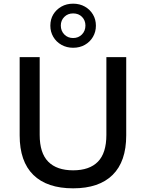

<svg xmlns="http://www.w3.org/2000/svg" viewBox="-20 -1016 794 1045"><path d="M378 9Q236 9 161.5 -64Q87 -137 87 -279V-705H196V-282Q196 -183 242.5 -136Q289 -89 378 -89Q467 -89 513 -136Q559 -183 559 -282V-705H667V-279Q667 -137 593 -64Q519 9 378 9ZM378 -756Q343 -756 314.5 -772Q286 -788 270 -815.5Q254 -843 254 -876Q254 -911 270 -937.5Q286 -964 314 -980Q342 -996 378 -996Q414 -996 442 -980Q470 -964 486 -937Q502 -910 502 -876Q502 -843 486 -815.5Q470 -788 442 -772Q414 -756 378 -756ZM378 -809Q407 -809 426 -828.5Q445 -848 445 -877Q445 -905 426.5 -924Q408 -943 378 -943Q349 -943 330 -924Q311 -905 311 -877Q311 -848 330 -828.5Q349 -809 378 -809Z"/></svg>

Font: Nunito Sans 9pt SemiBold
Style: Regular
Weight: 600
Version: Version 3.101;gftools[0.9.27]